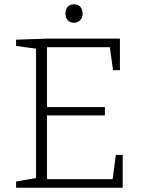

<svg xmlns="http://www.w3.org/2000/svg" viewBox="-20 -875 668 895"><path d="M505 -40 520 -153H552V0H55V-29L148 -45V-648L55 -661V-690L199 -695H539V-548H507L492 -655H199V-376H469V-337H199V-40ZM285 -811Q285 -832 296 -843.5Q307 -855 325 -855Q343 -855 354 -843.5Q365 -832 365 -812Q365 -792 353.5 -780.5Q342 -769 324 -769Q307 -769 296 -780.5Q285 -792 285 -811Z"/></svg>

Font: Bitter Pro Light
Style: Regular
Weight: 300
Designer: Sol Matas, and Bitter project Authors
Foundry: Sol Matas
Version: Version 1.010